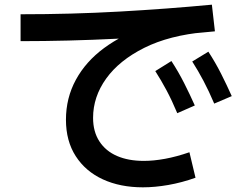

<svg xmlns="http://www.w3.org/2000/svg" viewBox="-20 -757 1040 821"><path d="M886 -737 899 -623Q692 -602 481.5 -591.5Q271 -581 68 -581V-696Q286 -696 490.5 -707.5Q695 -719 886 -737ZM790 -106 816 3Q757 24 699.5 34Q642 44 591 44Q494 44 420 10Q346 -24 304 -89Q262 -154 262 -245Q262 -338 304.5 -416Q347 -494 425 -551.5Q503 -609 610.5 -645.5Q718 -682 849 -694L859 -620Q704 -606 597 -552.5Q490 -499 434 -421Q378 -343 378 -253Q378 -194 405 -152.5Q432 -111 480.5 -90Q529 -69 595 -69Q637 -69 686 -78Q735 -87 790 -106ZM896 -314Q873 -368 850 -411.5Q827 -455 802 -494L871 -536Q901 -490 925.5 -441.5Q950 -393 971 -346ZM738 -273Q715 -328 692 -371Q669 -414 644 -453L713 -496Q743 -450 767.5 -401.5Q792 -353 813 -306Z"/></svg>

Font: Murecho Thin Medium
Style: Regular
Weight: 500
Version: Version 1.010